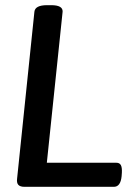

<svg xmlns="http://www.w3.org/2000/svg" viewBox="-20 -722 524 742"><path d="M46 -31 113 -677Q116 -702 162 -702H178Q223 -702 222 -677L161 -93H430Q442 -93 447 -84Q452 -75 451 -55L450 -41Q446 0 420 0H75Q58 0 51 -7.5Q44 -15 46 -31Z"/></svg>

Font: Asap-MediumItalic
Style: Italic
Weight: 500
Italic angle: -6°
Designer: Pablo Cosgaya
Foundry: Omnibus-Type
Version: Version 2.000; ttfautohint (v1.8)